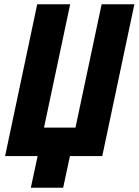

<svg xmlns="http://www.w3.org/2000/svg" viewBox="-20 -734 652 903"><path d="M125 149 157 0H4L155 -714H310L187 -134H335L458 -714H612L461 0H309L277 149Z"/></svg>

Font: Noto Sans Condensed ExtraBold
Style: Italic
Weight: 800
Width: 3
Italic angle: -12°
Designer: Monotype Design Team
Foundry: Monotype Imaging Inc.
Version: Version 2.013; ttfautohint (v1.8.4.7-5d5b)